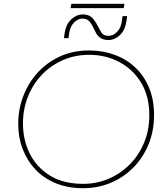

<svg xmlns="http://www.w3.org/2000/svg" viewBox="-20 -979 878 1012"><path d="M419 13Q338 13 274.5 -13Q211 -39 167 -85.5Q123 -132 99.5 -193.5Q76 -255 76 -326Q76 -401 102 -470.5Q128 -540 177 -594.5Q226 -649 295 -681Q364 -713 450 -713Q522 -713 584.5 -690Q647 -667 693.5 -623Q740 -579 766 -516Q792 -453 792 -374Q792 -288 762.5 -217Q733 -146 681.5 -94.5Q630 -43 562.5 -15Q495 13 419 13ZM418 -10Q490 -10 553 -37Q616 -64 664 -112.5Q712 -161 739.5 -227Q767 -293 767 -372Q767 -471 724.5 -542Q682 -613 610 -651.5Q538 -690 450 -690Q374 -690 310 -661.5Q246 -633 199 -583Q152 -533 126.5 -467.5Q101 -402 101 -328Q101 -241 137 -169Q173 -97 243.5 -53.5Q314 -10 418 -10ZM552 -768Q526 -768 510.5 -778.5Q495 -789 486.5 -804.5Q478 -820 471 -835Q463 -853 450.5 -867Q438 -881 413 -881Q391 -881 370 -860Q349 -839 344 -800L341 -778H317L320 -800Q327 -851 355.5 -877Q384 -903 416 -903Q449 -903 466 -885Q483 -867 493 -846Q504 -825 514.5 -807.5Q525 -790 553 -790Q576 -790 597 -811Q618 -832 623 -872L626 -894H650L647 -872Q640 -820 612 -794Q584 -768 552 -768ZM352 -936 356 -959H636L632 -936Z"/></svg>

Font: MuseoModerno Thin
Style: Italic
Weight: 100
Italic angle: -9°
Designer: Pablo Cosgaya, Héctor Gatti, Marcela Romero, and the Authors of The MuseoModerno Project.
Foundry: Omnibus-Type Team
Version: Version 1.003